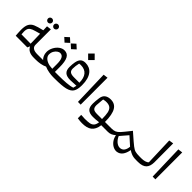

<svg xmlns="http://www.w3.org/2000/svg" viewBox="143 -1944 3304 3304"><g transform="rotate(45 1795.0 -291.5)"><path d="M317.9 -600.6C345.7 -600.6 368.7 -623.5 368.7 -652.3C368.7 -679.7 345.2 -701.7 317.9 -701.7C290 -701.7 267.1 -680.2 267.1 -652.8C267.1 -623.5 289.1 -600.6 317.9 -600.6ZM463.9 -600.6C491.7 -600.6 515.1 -623.5 515.1 -651.4C515.1 -679.2 491.7 -701.7 463.9 -701.7C436 -701.7 413.1 -679.2 413.1 -651.4C413.1 -623.5 436 -600.6 463.9 -600.6ZM572.8 -85C484.4 -85 435.1 -115.7 435.1 -178.2L434.6 -554.2L350.6 -543.9L354 -450.2C276.4 -432.1 219.7 -415 184.1 -399.4C148.4 -383.8 121.6 -359.9 103.5 -328.1C85.4 -295.9 76.7 -248 76.7 -185.1C76.7 -159.2 77.6 -132.3 80.1 -105L84.5 -48.3L367.2 -47.4L388.2 -93.3C419.9 -30.8 474.6 0 572.8 0H616.7V-85ZM137.7 -135.3C135.3 -161.1 133.8 -182.6 133.8 -199.2C133.8 -235.8 140.1 -263.2 153.3 -282.2C166 -300.8 186.5 -315.4 214.4 -326.7C242.2 -337.4 289.6 -351.6 356.9 -369.6L362.8 -132.8Z M689.9 -624.5 762.7 -558.1 835.4 -624.5 762.7 -690.9ZM847.7 -624 920.4 -557.6 993.2 -624 920.4 -690.4ZM572.8 0H616.7C692.9 0 769.5 -12.2 829.6 -42C861.3 -27.8 897 -17.1 936.5 -10.3C976.1 -3.4 1009.8 0 1037.6 0H1081.5V-85H1001.5V-197.8C1001.5 -383.3 959 -464.8 856.9 -464.8C823.2 -464.8 791 -453.1 760.3 -430.2C729.5 -406.7 704.1 -376.5 685.1 -339.4C666 -302.2 656.2 -264.6 656.2 -226.1C656.2 -195.8 662.1 -168.5 673.3 -143.6C684.6 -118.7 698.2 -99.1 713.9 -85.4L572.8 -85ZM716.3 -226.1C716.3 -256.8 723.1 -284.2 736.8 -307.6C750.5 -331.1 766.6 -349.1 785.6 -361.8C804.7 -374 820.8 -380.4 835 -380.4C905.8 -380.4 931.2 -320.8 931.2 -197.8V-90.8C883.8 -92.3 844.2 -99.6 812 -112.8C747.1 -139.6 716.3 -181.6 716.3 -226.1Z M1494.1 -252.9C1494.1 -474.1 1397.5 -568.4 1264.2 -568.4C1182.1 -568.4 1144.5 -525.9 1128.4 -440.4C1122.1 -404.8 1118.7 -365.7 1118.7 -323.2C1118.7 -218.3 1169.4 -171.4 1287.1 -171.4C1316.9 -171.4 1365.2 -173.8 1431.6 -178.2L1417 -117.2C1383.3 -104.5 1336.9 -96.2 1277.8 -91.8C1218.8 -87.4 1153.3 -85 1081.5 -85H1037.6L1038.1 0H1081.5C1196.3 0 1282.7 -6.8 1340.3 -21C1397.9 -35.2 1438 -59.6 1460.4 -95.2C1482.9 -130.4 1494.1 -183.1 1494.1 -252.9ZM1301.8 -251C1213.9 -251 1177.7 -275.4 1177.7 -344.2C1177.7 -383.8 1183.6 -429.7 1195.3 -481.4C1210.9 -483.4 1223.6 -484.4 1232.9 -484.4C1366.2 -484.4 1430.7 -399.4 1430.7 -251ZM1182.1 -712.9 1261.7 -633.3 1341.3 -712.9 1261.7 -793Z M1647 -0.5 1713.4 0 1712.4 -654.3 1628.4 -644Z M1844.2 200.2C1886.7 207 1923.3 210.4 1953.6 210.4C2110.4 210.4 2193.8 154.3 2214.4 0H2376V-85H2219.7C2219.7 -331.1 2151.9 -430.7 2017.1 -430.7C1974.6 -430.7 1939 -420.4 1911.1 -400.4C1882.8 -380.4 1865.7 -346.7 1859.4 -299.8C1852.1 -243.7 1848.1 -197.3 1848.1 -161.1C1848.1 -52.7 1888.2 0.5 2013.7 0.5C2052.7 0.5 2098.6 -2.9 2151.9 -10.3C2147 29.3 2136.2 58.6 2119.1 77.6C2102.1 96.7 2079.6 108.9 2051.8 114.3C2023.9 119.6 1984.4 122.6 1934.1 122.6C1910.2 122.6 1879.9 121.1 1844.2 117.7ZM1911.1 -188C1911.1 -208 1914.6 -246.6 1920.9 -304.2L1924.3 -336.4C1944.3 -340.3 1958.5 -342.8 1966.8 -344.2C1974.6 -345.2 1984.4 -345.7 1995.6 -345.7C2038.1 -345.7 2070.3 -336.4 2092.3 -317.9C2114.3 -298.8 2128.9 -271 2136.7 -234.4C2144.5 -197.8 2148.4 -147.5 2148.4 -84.5H2028.3C1939.9 -84.5 1911.1 -111.3 1911.1 -188Z M2724.1 134.3C2808.6 124.5 2856.9 52.2 2876 -57.1C2899.4 -41 2921.4 -29.3 2941.4 -21C2981.4 -4.4 3015.1 0 3063.5 0H3107.4V-85H3063.5C3015.1 -85 2979.5 -88.4 2956.1 -95.2C2932.1 -101.6 2904.3 -117.2 2872.6 -142.1C2840.3 -167 2781.7 -216.8 2696.3 -292.5C2686.5 -300.8 2677.2 -309.6 2667.5 -317.9L2653.3 -299.8C2596.7 -228 2556.6 -178.7 2532.7 -152.8C2508.8 -127 2485.8 -108.9 2464.4 -99.6C2442.4 -89.8 2413.1 -85 2376 -85H2332V0H2376C2433.1 0 2473.1 -22.5 2514.2 -58.1C2521 -18.6 2534.7 15.6 2555.7 44.9C2596.7 103.5 2655.3 135.3 2709.5 135.3C2712.9 135.3 2717.8 134.8 2724.1 134.3ZM2712.9 49.8C2648.4 49.8 2587.4 -10.3 2558.1 -81.5L2678.7 -221.7L2826.7 -88.9C2818.8 -1.5 2779.8 49.8 2712.9 49.8Z M3244.6 -128.9C3231.9 -113.8 3212.9 -103 3187.5 -95.7C3161.6 -88.4 3134.8 -85 3106 -85H3062V0H3106C3256.8 0 3309.1 -68.8 3312 -191.9L3310.5 -654.3L3227.1 -641.6Z M3464.8 -0.5 3531.2 0 3530.3 -654.3 3446.3 -644Z"/></g></svg>

Font: SG Kara Light
Style: Regular
Weight: 400
Designer: Damoon Khanjanzadeh
Version: Version 1.000